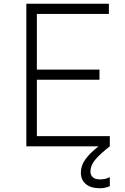

<svg xmlns="http://www.w3.org/2000/svg" viewBox="-20 -778 664 1021"><path d="M120 0ZM564 -54V0H120V-758H559V-704H176V-408H509V-354H176V-54ZM410 140Q410 103 433.5 70Q457 37 504 0H564Q513 40 487 70.5Q461 101 461 135Q461 153 473.5 164.5Q486 176 512 176Q541 176 564 164V212Q539 223 512 223Q462 223 436 200.5Q410 178 410 140Z"/></svg>

Font: Biryani ExtraLight
Style: Regular
Weight: 275
Designer: Dan Reynolds and Mathieu Reguer
Foundry: Dan Reynolds and Mathieu Reguer
Version: Version 1.004; ttfautohint (v1.1) -l 5 -r 5 -G 72 -x 0 -D la